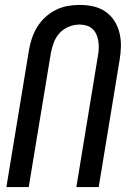

<svg xmlns="http://www.w3.org/2000/svg" viewBox="-20 -762 540 782"><path d="M6 0 98 -558Q102 -582 110 -606Q118 -630 131.5 -652Q145 -674 164.5 -692Q184 -710 207 -721.5Q230 -733 255 -737.5Q280 -742 304 -742Q333 -742 360 -736Q387 -730 409 -715Q431 -700 445.5 -677.5Q460 -655 466.5 -628.5Q473 -602 472.5 -574Q472 -546 467 -517L382 0H291L378 -530Q381 -545 382 -560.5Q383 -576 381 -591Q379 -606 373.5 -619.5Q368 -633 358 -643Q348 -653 333.5 -657.5Q319 -662 304 -662Q282 -662 260 -653Q238 -644 222.5 -627Q207 -610 199 -588.5Q191 -567 187 -545L97 0Z"/></svg>

Font: Iosevka Term Curly Medium
Style: Italic
Weight: 500
Italic angle: -9°
Designer: Belleve Invis
Foundry: Belleve Invis
Version: Version 32.3.0